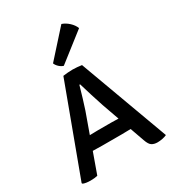

<svg xmlns="http://www.w3.org/2000/svg" viewBox="-190 -896 919 1012"><g transform="rotate(-30 270.0 -390.0)"><path d="M206 -124Q200.5 -124 181.2 -124.5Q162 -125 150.5 -125L105.5 0.5Q88 5 63.5 5Q34.5 5 17.5 -2L14.5 -7L214 -545Q226 -547 243 -548.2Q260 -549.5 272.5 -549.5Q284 -549.5 299.8 -548.2Q315.5 -547 327.5 -545L526 -4.5Q514.5 1 498.8 4Q483 7 469.5 7Q449 7 435.2 -1.5Q421.5 -10 411.5 -39L381 -125Q371 -125 352.8 -124.5Q334.5 -124 328.5 -124ZM223 -328.5 178.5 -204.5Q189.5 -204.5 204.8 -205Q220 -205.5 225 -205.5H312Q317 -205.5 330 -205Q343 -204.5 353 -204.5L316.5 -307.5Q305.5 -339.5 291.8 -384Q278 -428.5 268 -462H263.5Q254.5 -430 243 -391.8Q231.5 -353.5 223 -328.5ZM341.5 -787Q363.5 -780 383.5 -761.5Q403.5 -743 411.5 -721.5L242.5 -589.5Q229 -593.5 217 -604.5Q205 -615.5 199.5 -629Z"/></g></svg>

Font: Signika Negative SC
Style: Regular
Weight: 400
Designer: Anna Giedryś
Foundry: Anna Giedryś
Version: Version 2.000; ttfautohint (v1.8.3) -l 8 -r 50 -G 200 -x 9 -